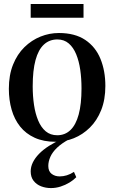

<svg xmlns="http://www.w3.org/2000/svg" viewBox="-20 -693 568 954"><path d="M24 -252Q24 -320 44.8 -371.8Q65.5 -423.5 101.2 -458.5Q137 -493.5 181.2 -511.2Q225.5 -529 272.5 -529Q352.5 -529 403.8 -494.5Q455 -460 479.2 -400.5Q503.5 -341 503.5 -266Q503.5 -198 482.8 -146Q462 -94 426.5 -59Q391 -24 346.8 -6.2Q302.5 11.5 256 11.5Q196.5 11.5 152.5 -8.5Q108.5 -28.5 80 -64.2Q51.5 -100 37.8 -148Q24 -196 24 -252ZM264.5 -21Q303 -21 330 -46.8Q357 -72.5 371 -124.2Q385 -176 385 -253.5Q385 -302 378.8 -345.8Q372.5 -389.5 358.5 -423.5Q344.5 -457.5 321.5 -477.2Q298.5 -497 265 -497Q225.5 -497 198 -471.5Q170.5 -446 156.5 -394.5Q142.5 -343 142.5 -264Q142.5 -215.5 149 -171.8Q155.5 -128 169.8 -94Q184 -60 207.2 -40.5Q230.5 -21 264.5 -21ZM233 241.5Q207.5 241.5 184.5 232.8Q161.5 224 147 205.5Q132.5 187 132.5 158.5Q132.5 136 143.2 114Q154 92 174.2 71.2Q194.5 50.5 223 32.2Q251.5 14 286 -1L303.5 -5L323.5 -1Q286.5 19 263.5 41Q240.5 63 230.2 86.2Q220 109.5 220 131.5Q220 158 236.5 170.8Q253 183.5 276.5 183.5Q294.5 183.5 312.2 178Q330 172.5 347.5 161L359 187.5Q345 202 324.8 214.2Q304.5 226.5 281 234Q257.5 241.5 233 241.5ZM395 -673V-605H132.5V-673Z"/></svg>

Font: Merriweather 120pt Medium
Style: Regular
Weight: 500
Version: Version 2.100